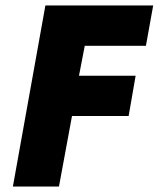

<svg xmlns="http://www.w3.org/2000/svg" viewBox="-20 -680 578 700"><path d="M195 0H27L145.5 -660H538.5L512 -513H289L268 -404H474.5L449 -257H242.5Z"/></svg>

Font: Lucymar Sans ExtraBold
Style: Italic
Weight: 800
Italic angle: -10°
Foundry: The League of Moveable Type (original font) / Main changes by Cristiano Sobral with portions from Mirco Monsees
Version: Version 2.00;August 30, 2020;FontCreator 13.0.0.2681 64-bit